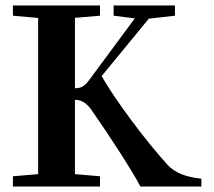

<svg xmlns="http://www.w3.org/2000/svg" viewBox="-20 -683 782 703"><path d="M27.3 0V-37.6L119.6 -45.4V-617.2L27.3 -625.5V-663.1H346.2V-625.5L254.4 -617.7V-359.9H255.4Q271 -359.9 282 -366Q293 -372.1 305.2 -388.2L473.6 -615.7L396 -625.5V-663.1H620.6V-625.5L524.9 -614.7L352.1 -404.3Q389.2 -339.4 459.5 -244.6Q529.8 -149.9 593.8 -79.1Q632.3 -37.1 717.3 -28.8V0H494.1Q475.1 -37.1 421.9 -120.4Q368.7 -203.6 314 -281.7Q288.6 -317.4 256.3 -317.4H254.4V-45.4L346.2 -37.6V0Z"/></svg>

Font: Elstob 8pt SemiBold
Style: Regular
Weight: 600
Designer: Peter S. Baker
Version: Version 1.015